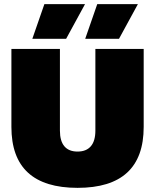

<svg xmlns="http://www.w3.org/2000/svg" viewBox="-20 -896 748 926"><path d="M673 -284Q673 10 354 10Q35 10 35 -284V-660H269V-266Q269 -216 290.5 -190.5Q312 -165 354 -165Q396 -165 418 -190.5Q440 -216 440 -266V-660H673ZM645 -876 554 -709H391L449 -876ZM390 -876 299 -709H136L194 -876Z"/></svg>

Font: Work Sans Black
Style: Regular
Weight: 900
Designer: Wei Huang
Foundry: Wei Huang
Version: Version 1.500